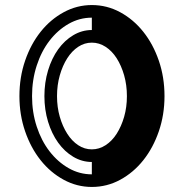

<svg xmlns="http://www.w3.org/2000/svg" viewBox="-20 -734 730 761"><path d="M344 -714Q404 -714 456.5 -685.5Q509 -657 548 -608Q587 -559 609.5 -493.5Q632 -428 632 -353Q632 -279 609.5 -213.5Q587 -148 548 -99Q509 -50 456.5 -21.5Q404 7 344 7Q285 7 232.5 -21.5Q180 -50 141 -99Q102 -148 79.5 -213.5Q57 -279 57 -353Q57 -428 79.5 -493.5Q102 -559 141 -608Q180 -657 232.5 -685.5Q285 -714 344 -714ZM344 -142Q373 -142 398.5 -158.5Q424 -175 442.5 -204Q461 -233 472 -271Q483 -309 483 -353Q483 -397 472 -435.5Q461 -474 442.5 -503Q424 -532 398.5 -548.5Q373 -565 344 -565Q315 -565 290 -548.5Q265 -532 246.5 -503Q228 -474 217 -435.5Q206 -397 206 -353Q206 -309 217 -271Q228 -233 246.5 -204Q265 -175 290 -158.5Q315 -142 344 -142ZM107 -353Q107 -289 125.5 -232.5Q144 -176 176.5 -134Q209 -92 252 -67.5Q295 -43 344 -43V-92Q305 -92 270.5 -112.5Q236 -133 210.5 -168.5Q185 -204 170.5 -251.5Q156 -299 156 -353Q156 -407 170.5 -455Q185 -503 210.5 -538.5Q236 -574 270.5 -594.5Q305 -615 344 -615V-664Q295 -664 252 -639.5Q209 -615 176.5 -573Q144 -531 125.5 -474Q107 -417 107 -353Z"/></svg>

Font: Balans
Style: Regular
Weight: 400
Designer: Thomas Breure
Foundry: Thomas Breure
Version: Version 2.001